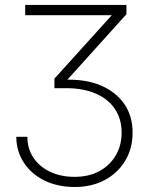

<svg xmlns="http://www.w3.org/2000/svg" viewBox="-20 -558 599 777"><path d="M282.7 198.7Q213.9 198.7 160.6 172.9Q107.4 147 76.9 100.8Q46.4 54.7 45.9 -4.4H90.8Q90.8 43.5 115.2 80.1Q139.6 116.7 182.9 137.2Q226.1 157.7 282.2 157.7Q338.9 157.7 381.6 134.8Q424.3 111.8 448.2 71.3Q472.2 30.8 472.2 -21.5Q472.2 -77.1 444.8 -117.4Q417.5 -157.7 367.2 -179.4Q316.9 -201.2 247.1 -201.2H200.2V-239.7L431.6 -495.6V-496.6H82V-538.1H491.7V-500.5L240.7 -222.2V-235.4Q326.7 -238.3 388.4 -211.9Q450.2 -185.5 483.4 -136.7Q516.6 -87.9 516.6 -21.5Q516.6 42.5 486.8 92.3Q457 142.1 404.3 170.4Q351.6 198.7 282.7 198.7Z"/></svg>

Font: Inter 28pt ExtraLight
Style: Regular
Weight: 250
Designer: Rasmus Andersson
Foundry: rsms
Version: Version 4.001;git-66647c0bb